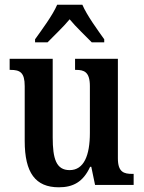

<svg xmlns="http://www.w3.org/2000/svg" viewBox="-20 -786 610 816"><path d="M129 -619V-606H182C209 -634 249 -671 276 -704C302 -672 345 -632 370 -606H423V-619C396 -657 349 -721 330 -766H223C204 -721 156 -657 129 -619ZM230 10C290 10 333 -12 363 -77H368L384 0H548V-47H542C507 -47 481 -54 481 -113V-536H299V-489H303C337 -489 362 -481 362 -420V-221C362 -126 337 -63 276 -63C219 -63 204 -111 204 -202V-536H21V-489H25C65 -489 85 -478 85 -420V-187C85 -51 131 10 230 10Z"/></svg>

Font: Noto Serif Georgian Condensed SemiBold
Style: Regular
Weight: 600
Width: 3
Designer: Monotype Design Team, Akaki Razmadze
Foundry: Google LLC
Version: Version 2.003